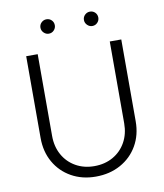

<svg xmlns="http://www.w3.org/2000/svg" viewBox="-96 -958 900 1052"><g transform="rotate(-10 354.5 -432.0)"><path d="M352 16Q276 16 216.5 -17.5Q157 -51 123.5 -110Q90 -169 90 -245V-700H154V-245Q154 -186 179.5 -140Q205 -94 250.5 -68Q296 -42 354 -42Q413 -42 458.5 -68Q504 -94 529.5 -140Q555 -186 555 -245V-700H619V-245Q619 -169 585 -110Q551 -51 490.5 -17.5Q430 16 352 16ZM476 -800Q460 -800 448 -812Q436 -824 436 -840Q436 -857 448 -868.5Q460 -880 476 -880Q493 -880 504.5 -868.5Q516 -857 516 -840Q516 -824 504.5 -812Q493 -800 476 -800ZM234 -800Q218 -800 206 -812Q194 -824 194 -840Q194 -857 206 -868.5Q218 -880 234 -880Q251 -880 262.5 -868.5Q274 -857 274 -840Q274 -824 262.5 -812Q251 -800 234 -800Z"/></g></svg>

Font: Figtree Light Light
Style: Regular
Weight: 300
Version: Version 2.001;gftools[0.9.30]